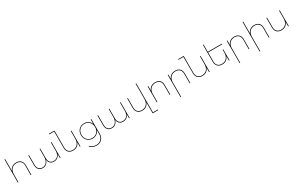

<svg xmlns="http://www.w3.org/2000/svg" viewBox="340 -2994 8419 5443"><g transform="rotate(-30 4550.0 -273.0)"><path d="M354 -517Q450 -517 503.5 -463Q557 -409 557 -313V0H537V-313Q537 -400 488.5 -448.5Q440 -497 354 -497Q251 -495 193 -430.5Q135 -366 135 -253V0H115V-757H135V-368Q160 -438 216 -477Q272 -516 354 -517Z M1495 -517H1515V0H1495V-142Q1472 -75 1423 -38Q1374 -1 1304 0Q1231 0 1185 -41.5Q1139 -83 1129 -159Q1109 -84 1059 -42.5Q1009 -1 935 0Q850 0 803.5 -54Q757 -108 757 -204V-517H777V-204Q777 -117 818.5 -68.5Q860 -20 935 -20Q1026 -22 1076 -86.5Q1126 -151 1126 -264V-517H1146V-204Q1146 -117 1187.5 -68.5Q1229 -20 1305 -20Q1387 -22 1436.5 -75Q1486 -128 1495 -222Z M2145 -517H2165V0H2145V-151Q2121 -79 2066 -40Q2011 -1 1930 0Q1836 0 1783 -54Q1730 -108 1730 -204V-737H1568V-757H1750V-204Q1750 -117 1797.5 -68.5Q1845 -20 1930 -20Q2031 -22 2088 -86.5Q2145 -151 2145 -264Z M2799 -517H2819V-41Q2819 74 2752 142.5Q2685 211 2573 211Q2457 211 2365 121L2379 107Q2463 191 2573 191Q2676 191 2737.5 128Q2799 65 2799 -41V-166Q2772 -98 2712.5 -58.5Q2653 -19 2576 -19Q2472 -19 2403.5 -89.5Q2335 -160 2335 -267Q2335 -376 2403.5 -446.5Q2472 -517 2576 -517Q2653 -517 2712.5 -477Q2772 -437 2799 -369ZM2799 -267Q2799 -367 2736 -432.5Q2673 -498 2576 -498Q2479 -498 2416.5 -432.5Q2354 -367 2354 -267Q2354 -168 2416.5 -103Q2479 -38 2576 -38Q2673 -38 2736 -103Q2799 -168 2799 -267Z M3757 -517H3777V0H3757V-142Q3734 -75 3685 -38Q3636 -1 3566 0Q3493 0 3447 -41.5Q3401 -83 3391 -159Q3371 -84 3321 -42.5Q3271 -1 3197 0Q3112 0 3065.5 -54Q3019 -108 3019 -204V-517H3039V-204Q3039 -117 3080.5 -68.5Q3122 -20 3197 -20Q3288 -22 3338 -86.5Q3388 -151 3388 -264V-517H3408V-204Q3408 -117 3449.5 -68.5Q3491 -20 3567 -20Q3649 -22 3698.5 -75Q3748 -128 3757 -222Z M4427 191H4589V211H4407V-151Q4383 -79 4328 -40Q4273 -1 4192 0Q4098 0 4045 -54Q3992 -108 3992 -204V-517H4012V-204Q4012 -117 4059.5 -68.5Q4107 -20 4192 -20Q4293 -22 4350 -86.5Q4407 -151 4407 -264V-757H4427Z M4902 -517Q4998 -517 5051.5 -463Q5105 -409 5105 -313V0H5085V-313Q5085 -400 5036.5 -448.5Q4988 -497 4902 -497Q4806 -495 4749 -438Q4692 -381 4684 -281V0H4664V-517H4684V-371Q4709 -440 4765 -478Q4821 -516 4902 -517Z M5558 -517Q5654 -517 5707.5 -463Q5761 -409 5761 -313V0H5741V-313Q5741 -400 5692.5 -448.5Q5644 -497 5558 -497Q5462 -495 5405 -438Q5348 -381 5340 -281V211H5320V-517H5340V-371Q5365 -440 5421 -478Q5477 -516 5558 -517Z M6376 -517H6396V0H6376V-151Q6352 -79 6297 -40Q6242 -1 6161 0Q6067 0 6014 -54Q5961 -108 5961 -204V-737H5799V-757H5981V-204Q5981 -117 6028.5 -68.5Q6076 -20 6161 -20Q6262 -22 6319 -86.5Q6376 -151 6376 -264Z M7093 -497H6631V-204Q6631 -117 6678.5 -68.5Q6726 -20 6811 -20Q6912 -22 6969 -86.5Q7026 -151 7026 -264V-357H7046V0H7026V-151Q7002 -79 6947 -40Q6892 -1 6811 0Q6717 0 6664 -54Q6611 -108 6611 -204V-757H6631V-517H7093Z M7491 -517Q7587 -517 7640.5 -463Q7694 -409 7694 -313V0H7674V-313Q7674 -400 7625.5 -448.5Q7577 -497 7491 -497Q7395 -495 7338 -438Q7281 -381 7273 -281V211H7253V-517H7273V-371Q7298 -440 7354 -478Q7410 -516 7491 -517Z M8147 -517Q8243 -517 8296.5 -463Q8350 -409 8350 -313V0H8330V-313Q8330 -400 8281.5 -448.5Q8233 -497 8147 -497Q8051 -495 7994 -438Q7937 -381 7929 -281V211H7909V-757H7929V-371Q7954 -440 8010 -478Q8066 -516 8147 -517Z M8965 -517H8985V0H8965V-151Q8941 -79 8886 -40Q8831 -1 8750 0Q8656 0 8603 -54Q8550 -108 8550 -204V-517H8570V-204Q8570 -117 8617.5 -68.5Q8665 -20 8750 -20Q8851 -22 8908 -86.5Q8965 -151 8965 -264Z"/></g></svg>

Font: Montserrat arm Thin
Style: Regular
Weight: 250
Designer: Julieta Ulanovsky
Foundry: Julieta Ulanovsky
Version: Version 6.000;PS 006.000;hotconv 1.0.88;makeotf.lib2.5.64775